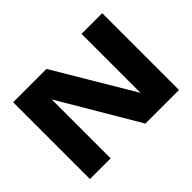

<svg xmlns="http://www.w3.org/2000/svg" viewBox="-134 -969 1237 1237"><g transform="rotate(-45 485.0 -350.0)"><path d="M79.1 -699.7H382.8L702.1 -162.1V-699.7H890.6V0H584.5L267.6 -537.1V0H79.1Z"/></g></svg>

Font: Wadik
Style: Bold
Weight: 700
Designer: Sasha Pavljenko
Version: Version 1.001;Fontself Maker 3.5.4